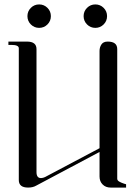

<svg xmlns="http://www.w3.org/2000/svg" viewBox="-20 -848 612 868"><path d="M373.5 -812.5Q389 -828 411 -828Q433 -828 448.5 -812.5Q464 -797 464 -775Q464 -753 448.5 -737.5Q433 -722 411 -722Q389 -722 373.5 -737.5Q358 -753 358 -775Q358 -797 373.5 -812.5ZM119.5 -812.5Q135 -828 157 -828Q179 -828 194.5 -812.5Q210 -797 210 -775Q210 -753 194.5 -737.5Q179 -722 157 -722Q135 -722 119.5 -737.5Q104 -753 104 -775Q104 -797 119.5 -812.5ZM65 -630Q65 -645 31 -645H18V-660H102Q145 -660 145 -626V-70Q145 -43 165 -43Q177 -43 192 -52L430 -178V-618Q430 -634 438.5 -647Q447 -660 467 -660Q510 -660 510 -626V-40Q510 -36 512.5 -32.5Q515 -29 521 -26Q527 -23 530.5 -21.5Q534 -20 541.5 -17.5Q549 -15 550 -15V0H480Q458 0 444 -14Q430 -28 430 -50V-161L144 -9Q129 0 107 0Q65 0 65 -34Z"/></svg>

Font: kawoszeh
Style: Medium
Weight: 500
Version: Version 000.030